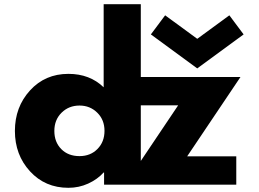

<svg xmlns="http://www.w3.org/2000/svg" viewBox="-20 -880 1232 915"><path d="M651 -378V-113L829 -378ZM767 -807 920 -695 1073 -807 1141 -716 920 -554 699 -716ZM306 -528Q408 -528 474 -464V-860H651V-513H1126L872 -135H1106V0H651H575H476V-58H474Q444 -25 400 -5Q356 15 306 15Q195 15 123 -63.5Q51 -142 51 -256Q51 -370 123 -449Q195 -528 306 -528ZM239 -256Q239 -203 272 -169.5Q305 -136 359 -136Q411 -136 444.5 -170Q478 -204 478 -256.5Q478 -309 443.5 -343Q409 -377 359 -377Q308 -377 273.5 -343Q239 -309 239 -256Z"/></svg>

Font: Hussar
Style: BoldWeb
Weight: 700
Foundry: Cannot Into Space Fonts
Version: Version 2.00